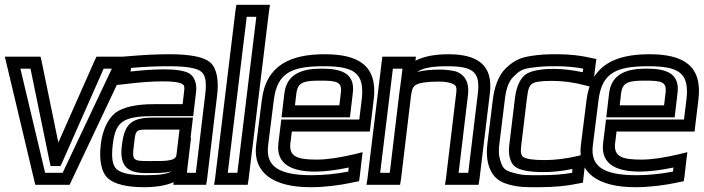

<svg xmlns="http://www.w3.org/2000/svg" viewBox="-24 -745 2932 800"><path d="M483 -509H396H378L370 -492L219 -151L149 -492L145 -509H127H32H-4L4 -476L119 8L123 25H140H248H266L274 8L503 -476L518 -509H483ZM442 -459 237 -25H164L61 -459H103L183 -70L187 -53H205H210H228L236 -70L408 -459H442Z M839 0 880 -342C889 -408 880 -459 853 -484C827 -508 767 -519 683 -519C629 -519 568 -516 501 -510L478 -508L475 -485L467 -419L463 -391L492 -394C554 -402 608 -406 656 -406C700 -406 724 -402 735 -395C744 -390 746 -384 743 -363L737 -311H617C545 -311 489 -299 457 -275C425 -250 403 -202 396 -144C388 -78 398 -26 427 -1C454 23 507 35 576 35C626 35 668 28 700 14L698 25H723H810H835L839 0ZM534 -141C542 -208 538 -205 610 -205H724L711 -98C707 -72 657 -74 605 -74H587C529 -74 526 -80 534 -141ZM484 -141C474 -64 497 -24 580 -24H598C623 -24 659 -23 691 -31C673 -20 639 -15 582 -15C518 -15 482 -23 462 -40C445 -56 439 -86 446 -144C452 -194 464 -221 485 -236C506 -253 545 -261 611 -261H756H781L784 -286L793 -363C797 -395 787 -425 765 -439C746 -450 710 -456 662 -456C620 -456 572 -453 520 -447L522 -462C579 -467 631 -469 677 -469C756 -469 799 -461 816 -445C833 -430 838 -400 830 -342L792 -25H755L757 -46L772 -171H770L777 -230L780 -255H755H616C526 -255 495 -232 484 -141Z M1012 0 1097 -700 1101 -725H1076H986H961L957 -700L872 0L868 25H893H983H1008L1012 0ZM965 -25H925L1004 -675H1044L965 -25Z M1329 -519C1187 -519 1085 -474 1067 -329L1043 -138C1030 -26 1114 35 1269 35C1327 35 1389 28 1452 14L1472 10L1475 -10L1483 -79L1487 -111L1455 -103C1392 -88 1339 -80 1295 -80C1216 -80 1179 -92 1186 -149L1192 -197H1492H1517L1520 -222L1533 -329C1551 -473 1468 -519 1329 -519ZM1323 -469C1450 -469 1497 -443 1483 -329L1473 -247H1173H1148L1145 -222L1136 -149C1124 -54 1203 -30 1289 -30C1329 -30 1376 -36 1429 -47L1427 -30C1374 -20 1324 -15 1275 -15C1135 -15 1083 -53 1093 -138L1117 -329C1131 -442 1192 -469 1323 -469ZM1311 -409C1381 -409 1402 -404 1396 -357L1390 -306H1205L1211 -357C1217 -403 1243 -409 1311 -409ZM1317 -459C1243 -459 1172 -443 1161 -357L1152 -281L1149 -256H1174H1409H1434L1437 -281L1446 -357C1457 -443 1393 -459 1317 -459Z M1844 -519C1789 -519 1741 -510 1707 -492L1709 -509H1684H1594H1569L1566 -484L1507 0L1503 25H1528H1618H1643L1647 0L1689 -350C1693 -376 1698 -385 1710 -392C1725 -400 1754 -405 1804 -405C1825 -405 1841 -403 1853 -399C1877 -392 1881 -385 1876 -350L1834 0L1830 25H1855H1945H1970L1974 0L2017 -355C2032 -474 1966 -519 1844 -519ZM1639 -350 1633 -300 1600 -25H1560L1613 -459H1653L1649 -425L1639 -350ZM1838 -469C1946 -469 1978 -447 1967 -355L1927 -25H1887L1926 -350C1932 -398 1915 -435 1873 -448C1856 -452 1834 -455 1810 -455C1772 -455 1739 -452 1715 -445C1735 -461 1773 -469 1838 -469Z M2407 -4 2415 -72 2419 -104 2387 -96C2337 -84 2291 -78 2245 -78C2194 -78 2168 -83 2156 -91C2147 -98 2144 -110 2148 -141L2172 -339C2176 -374 2182 -388 2192 -395C2203 -404 2228 -408 2276 -408C2321 -408 2367 -402 2416 -389L2446 -381L2450 -413L2458 -479L2461 -499L2442 -503C2396 -514 2348 -519 2300 -519C2249 -519 2228 -518 2183 -511C2136 -504 2109 -485 2082 -459C2051 -428 2035 -379 2029 -326L2007 -148C2003 -116 2004 -86 2010 -63C2022 -19 2044 9 2093 23C2141 36 2164 35 2222 35C2283 35 2338 30 2384 20L2405 16L2407 -4ZM2360 -25C2321 -18 2278 -15 2228 -15C2169 -15 2152 -14 2112 -26C2077 -35 2069 -46 2059 -82C2054 -99 2053 -120 2057 -148L2079 -326C2084 -374 2095 -405 2115 -425C2138 -448 2150 -457 2184 -462C2227 -468 2244 -469 2294 -469C2332 -469 2369 -466 2406 -459L2404 -444C2362 -453 2321 -458 2282 -458C2229 -458 2188 -450 2166 -435C2143 -418 2127 -381 2122 -339L2098 -141C2093 -101 2101 -66 2123 -50C2143 -35 2184 -28 2239 -28C2278 -28 2319 -32 2361 -41L2360 -25Z M2682 -519C2540 -519 2438 -474 2420 -329L2396 -138C2383 -26 2467 35 2622 35C2680 35 2742 28 2805 14L2825 10L2828 -10L2836 -79L2840 -111L2808 -103C2745 -88 2692 -80 2648 -80C2569 -80 2532 -92 2539 -149L2545 -197H2845H2870L2873 -222L2886 -329C2904 -473 2821 -519 2682 -519ZM2676 -469C2803 -469 2850 -443 2836 -329L2826 -247H2526H2501L2498 -222L2489 -149C2477 -54 2556 -30 2642 -30C2682 -30 2729 -36 2782 -47L2780 -30C2727 -20 2677 -15 2628 -15C2488 -15 2436 -53 2446 -138L2470 -329C2484 -442 2545 -469 2676 -469ZM2664 -409C2734 -409 2755 -404 2749 -357L2743 -306H2558L2564 -357C2570 -403 2596 -409 2664 -409ZM2670 -459C2596 -459 2525 -443 2514 -357L2505 -281L2502 -256H2527H2762H2787L2790 -281L2799 -357C2810 -443 2746 -459 2670 -459Z"/></svg>

Font: Gamestation Display Outline
Style: Italic
Weight: 400
Designer: Jonas Hecksher
Foundry: Jonas Hecksher, Playtypeª, e-types AS
Version: Version 1.003